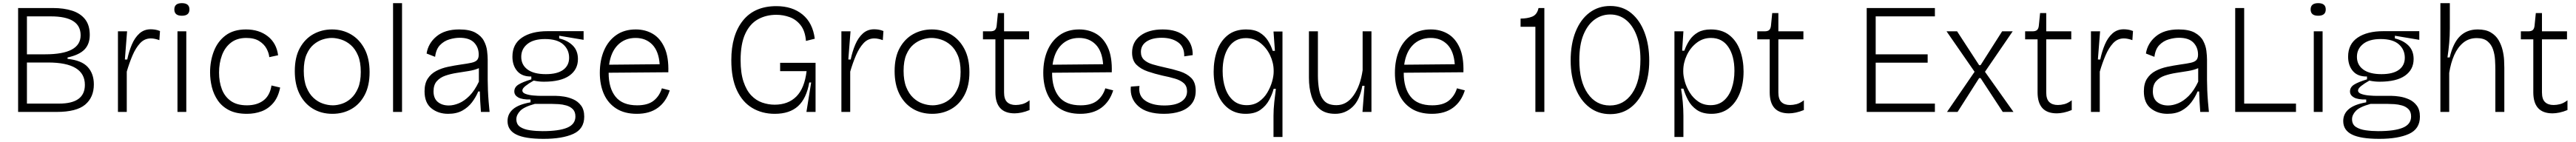

<svg xmlns="http://www.w3.org/2000/svg" viewBox="-20 -711 16358 902"><path d="M95 0V-660H316Q386 -660 438.5 -643Q491 -626 520.5 -588.5Q550 -551 550 -489Q550 -431 516.5 -396.5Q483 -362 409 -346V-337Q498 -328 537 -285.5Q576 -243 576 -175Q576 -93 521 -46.5Q466 0 339 0ZM151 -366H267Q492 -366 492 -487Q492 -607 303 -607H151ZM151 -53H356Q519 -53 519 -172Q519 -314 285 -314H151Z M729 0V-512H787L773 -333H788Q799 -385 817.5 -428.5Q836 -472 865.5 -498.5Q895 -525 937 -525Q949 -525 963.5 -523Q978 -521 996 -514L992 -456Q978 -461 964.5 -464Q951 -467 938 -467Q898 -467 870 -437Q842 -407 821.5 -359Q801 -311 785 -256V0Z M1107 0V-512H1163V0ZM1135 -611Q1087 -611 1087 -651Q1087 -691 1135 -691Q1183 -691 1183 -651Q1183 -611 1135 -611Z M1548 12Q1480 12 1435 -11Q1390 -34 1363.5 -72.5Q1337 -111 1325.5 -157.5Q1314 -204 1314 -251Q1314 -323 1338 -385.5Q1362 -448 1412.5 -486Q1463 -524 1542 -524Q1625 -524 1680.5 -480.5Q1736 -437 1746 -360L1690 -348Q1688 -373 1673 -401.5Q1658 -430 1626.5 -450Q1595 -470 1544 -470Q1485 -470 1446.5 -440Q1408 -410 1389.5 -360Q1371 -310 1371 -250Q1371 -191 1389 -144Q1407 -97 1446 -69.5Q1485 -42 1548 -42Q1612 -42 1653 -73Q1694 -104 1704 -168L1759 -155Q1747 -94 1715.5 -57Q1684 -20 1641 -4Q1598 12 1548 12Z M2091 12Q2020 12 1966 -21Q1912 -54 1882 -114.5Q1852 -175 1852 -259Q1852 -348 1884.5 -406.5Q1917 -465 1970.5 -494.5Q2024 -524 2088 -524Q2155 -524 2209 -492.5Q2263 -461 2295 -400.5Q2327 -340 2327 -253Q2327 -167 2296 -108Q2265 -49 2211.5 -18.5Q2158 12 2091 12ZM2094 -42Q2121 -42 2151.5 -52Q2182 -62 2209 -86Q2236 -110 2253.5 -151Q2271 -192 2271 -254Q2271 -317 2253.5 -358.5Q2236 -400 2208 -424.5Q2180 -449 2147.5 -459.5Q2115 -470 2086 -470Q2060 -470 2029.5 -460.5Q1999 -451 1971.5 -428Q1944 -405 1926.5 -364.5Q1909 -324 1909 -261Q1909 -199 1926 -157Q1943 -115 1970.5 -89.5Q1998 -64 2030.5 -53Q2063 -42 2094 -42Z M2476 0V-691H2533V0Z M2826 12Q2763 12 2719.5 -23Q2676 -58 2676 -131Q2676 -181 2696.5 -212Q2717 -243 2750.5 -260.5Q2784 -278 2824.5 -286.5Q2865 -295 2906 -301Q2950 -307 2974.5 -312.5Q2999 -318 3009.5 -329.5Q3020 -341 3020 -364Q3020 -410 2990.5 -440.5Q2961 -471 2899 -471Q2868 -471 2834 -461Q2800 -451 2774.5 -425Q2749 -399 2743 -350L2689 -371Q2699 -436 2752 -480Q2805 -524 2896 -524Q2962 -524 2999 -503.5Q3036 -483 3052.5 -452Q3069 -421 3073 -388.5Q3077 -356 3077 -332V-204Q3077 -175 3078.5 -138.5Q3080 -102 3083 -65.5Q3086 -29 3089 0H3034Q3031 -36 3029.5 -67.5Q3028 -99 3027 -130H3017Q3002 -94 2977.5 -61.5Q2953 -29 2916 -8.5Q2879 12 2826 12ZM2830 -41Q2860 -41 2894 -55Q2928 -69 2961 -102Q2994 -135 3021 -192V-278Q2994 -266 2957 -260Q2920 -254 2881 -248Q2842 -242 2808.5 -230.5Q2775 -219 2754 -195.5Q2733 -172 2733 -131Q2733 -86 2760 -63.5Q2787 -41 2830 -41Z M3432 171Q3314 171 3258.5 143.5Q3203 116 3203 58Q3203 12 3238.5 -18Q3274 -48 3349 -61V-79Q3296 -78 3271 -92Q3246 -106 3246 -130Q3246 -157 3272 -173.5Q3298 -190 3354 -207V-225Q3295 -224 3264.5 -259.5Q3234 -295 3234 -351Q3234 -431 3294.5 -472Q3355 -513 3458 -513H3686V-458L3531 -484V-467Q3585 -454 3617.5 -421.5Q3650 -389 3650 -336Q3650 -269 3595.5 -230.5Q3541 -192 3434 -192Q3419 -192 3403.5 -193.5Q3388 -195 3369 -199Q3337 -181 3317 -165Q3297 -149 3297 -136Q3297 -122 3317.5 -114.5Q3338 -107 3366.5 -104.5Q3395 -102 3418 -102H3512Q3532 -102 3561.5 -97.5Q3591 -93 3620.5 -80Q3650 -67 3670 -40.5Q3690 -14 3690 30Q3690 108 3620.5 139.5Q3551 171 3432 171ZM3446 -240Q3519 -240 3556.5 -267.5Q3594 -295 3594 -344Q3594 -396 3556 -429.5Q3518 -463 3441 -463Q3368 -463 3329 -431.5Q3290 -400 3290 -350Q3290 -299 3330 -269.5Q3370 -240 3446 -240ZM3425 122Q3530 122 3582 100Q3634 78 3634 29Q3634 -1 3617.5 -17.5Q3601 -34 3576.5 -41Q3552 -48 3527.5 -49.5Q3503 -51 3486 -51H3376Q3307 -32 3283 -6.5Q3259 19 3259 46Q3259 79 3283 95Q3307 111 3345.5 116.5Q3384 122 3425 122Z M4024 12Q3946 12 3893.5 -21.5Q3841 -55 3815 -113.5Q3789 -172 3789 -248Q3789 -328 3815.5 -390Q3842 -452 3893 -488Q3944 -524 4017 -524Q4078 -524 4125.5 -496Q4173 -468 4200 -408Q4227 -348 4224 -252L3845 -249V-248Q3845 -151 3889 -96.5Q3933 -42 4026 -42Q4094 -42 4131 -71.5Q4168 -101 4183 -150L4233 -137Q4211 -66 4158.5 -27Q4106 12 4024 12ZM4016 -470Q3948 -470 3903.5 -425.5Q3859 -381 3848 -300L4169 -303Q4163 -386 4122 -428Q4081 -470 4016 -470Z M4900 12Q4819 12 4756.5 -25.5Q4694 -63 4659 -138.5Q4624 -214 4624 -329Q4624 -488 4697.5 -580Q4771 -672 4910 -672Q5011 -672 5076 -619Q5141 -566 5154 -465L5098 -451Q5093 -514 5064.5 -550.5Q5036 -587 4995 -602Q4954 -617 4910 -617Q4845 -617 4793.5 -588.5Q4742 -560 4712.5 -496.5Q4683 -433 4683 -329Q4683 -247 4701.5 -192Q4720 -137 4750.5 -105Q4781 -73 4820 -59.5Q4859 -46 4899 -46Q4985 -46 5037 -98Q5089 -150 5102 -259H4934V-312H5159V0H5101L5131 -187H5119Q5101 -85 5047.5 -36.5Q4994 12 4900 12Z M5323 0V-512H5381L5367 -333H5382Q5393 -385 5411.5 -428.5Q5430 -472 5459.5 -498.5Q5489 -525 5531 -525Q5543 -525 5557.5 -523Q5572 -521 5590 -514L5586 -456Q5572 -461 5558.5 -464Q5545 -467 5532 -467Q5492 -467 5464 -437Q5436 -407 5415.5 -359Q5395 -311 5379 -256V0Z M5900 12Q5829 12 5775 -21Q5721 -54 5691 -114.5Q5661 -175 5661 -259Q5661 -348 5693.5 -406.5Q5726 -465 5779.5 -494.5Q5833 -524 5897 -524Q5964 -524 6018 -492.5Q6072 -461 6104 -400.5Q6136 -340 6136 -253Q6136 -167 6105 -108Q6074 -49 6020.5 -18.5Q5967 12 5900 12ZM5903 -42Q5930 -42 5960.5 -52Q5991 -62 6018 -86Q6045 -110 6062.5 -151Q6080 -192 6080 -254Q6080 -317 6062.5 -358.5Q6045 -400 6017 -424.5Q5989 -449 5956.5 -459.5Q5924 -470 5895 -470Q5869 -470 5838.5 -460.5Q5808 -451 5780.5 -428Q5753 -405 5735.5 -364.5Q5718 -324 5718 -261Q5718 -199 5735 -157Q5752 -115 5779.5 -89.5Q5807 -64 5839.5 -53Q5872 -42 5903 -42Z M6423 9Q6301 9 6301 -125V-461H6222V-512H6268Q6289 -512 6298 -520.5Q6307 -529 6309 -548L6317 -628H6356V-512H6515V-461H6356V-124Q6356 -81 6375.5 -62.5Q6395 -44 6430 -44Q6449 -44 6471 -49.5Q6493 -55 6518 -74V-12Q6491 -1 6467 4Q6443 9 6423 9Z M6840 12Q6762 12 6709.5 -21.5Q6657 -55 6631 -113.5Q6605 -172 6605 -248Q6605 -328 6631.5 -390Q6658 -452 6709 -488Q6760 -524 6833 -524Q6894 -524 6941.5 -496Q6989 -468 7016 -408Q7043 -348 7040 -252L6661 -249V-248Q6661 -151 6705 -96.5Q6749 -42 6842 -42Q6910 -42 6947 -71.5Q6984 -101 6999 -150L7049 -137Q7027 -66 6974.5 -27Q6922 12 6840 12ZM6832 -470Q6764 -470 6719.5 -425.5Q6675 -381 6664 -300L6985 -303Q6979 -386 6938 -428Q6897 -470 6832 -470Z M7372 12Q7263 12 7208.5 -36.5Q7154 -85 7161 -161L7216 -165Q7207 -104 7251.5 -72.5Q7296 -41 7374 -41Q7443 -41 7480.5 -65Q7518 -89 7518 -131Q7518 -164 7497.5 -182.5Q7477 -201 7441.5 -211.5Q7406 -222 7361 -231Q7313 -242 7269 -257Q7225 -272 7197 -299.5Q7169 -327 7169 -377Q7169 -445 7222 -484.5Q7275 -524 7363 -524Q7457 -524 7506 -478.5Q7555 -433 7554 -361L7500 -353Q7502 -412 7462 -441.5Q7422 -471 7357 -471Q7296 -471 7260.5 -447Q7225 -423 7225 -381Q7225 -349 7245.5 -330.5Q7266 -312 7300 -302Q7334 -292 7375 -283Q7428 -272 7473 -257.5Q7518 -243 7545.5 -215Q7573 -187 7573 -134Q7573 -84 7547 -51.5Q7521 -19 7475.5 -3.5Q7430 12 7372 12Z M8067 159V24Q8067 -16 8072 -63Q8077 -110 8082 -147H8068Q8059 -112 8039 -75Q8019 -38 7983.5 -13Q7948 12 7890 12Q7825 12 7779.5 -23Q7734 -58 7710.5 -119Q7687 -180 7687 -256Q7687 -328 7708.5 -389Q7730 -450 7776 -487Q7822 -524 7893 -524Q7946 -524 7979 -504Q8012 -484 8031.5 -453Q8051 -422 8062 -388H8076L8067 -511H8124V159ZM7897 -43Q7942 -43 7974.5 -65.5Q8007 -88 8027.5 -122.5Q8048 -157 8058 -192.5Q8068 -228 8068 -255V-262Q8068 -312 8045.5 -359.5Q8023 -407 7983.5 -438Q7944 -469 7892 -469Q7822 -469 7783 -412Q7744 -355 7744 -260Q7744 -199 7761 -150Q7778 -101 7812 -72Q7846 -43 7897 -43Z M8459 12Q8397 12 8360.5 -18.5Q8324 -49 8308 -101Q8292 -153 8292 -217V-512H8349V-232Q8349 -185 8356.5 -141.5Q8364 -98 8389 -70.5Q8414 -43 8467 -43Q8532 -43 8575.5 -105Q8619 -167 8633 -265V-512H8689V0H8632L8645 -166H8631Q8615 -75 8568.5 -31.5Q8522 12 8459 12Z M9073 12Q8995 12 8942.5 -21.5Q8890 -55 8864 -113.5Q8838 -172 8838 -248Q8838 -328 8864.5 -390Q8891 -452 8942 -488Q8993 -524 9066 -524Q9127 -524 9174.5 -496Q9222 -468 9249 -408Q9276 -348 9273 -252L8894 -249V-248Q8894 -151 8938 -96.5Q8982 -42 9075 -42Q9143 -42 9180 -71.5Q9217 -101 9232 -150L9282 -137Q9260 -66 9207.5 -27Q9155 12 9073 12ZM9065 -470Q8997 -470 8952.5 -425.5Q8908 -381 8897 -300L9218 -303Q9212 -386 9171 -428Q9130 -470 9065 -470Z M9730 0V-541H9636V-593Q9679 -593 9710 -605.5Q9741 -618 9750 -660H9787V0Z M10205 14Q10129 14 10072.5 -29.5Q10016 -73 9985 -150Q9954 -227 9954 -326Q9954 -432 9985.5 -510Q10017 -588 10073.5 -630.5Q10130 -673 10205 -673Q10284 -673 10339 -627.5Q10394 -582 10423.5 -503.5Q10453 -425 10453 -325Q10453 -229 10423.5 -152Q10394 -75 10338.5 -30.5Q10283 14 10205 14ZM10203 -41Q10291 -41 10344 -117.5Q10397 -194 10397 -334Q10397 -421 10373 -485Q10349 -549 10306 -584Q10263 -619 10205 -619Q10151 -619 10106.5 -587Q10062 -555 10035.5 -491Q10009 -427 10009 -330Q10009 -194 10062 -117.5Q10115 -41 10203 -41Z M10613 159V-512H10670L10662 -389H10676Q10689 -426 10709.5 -456.5Q10730 -487 10762.5 -505.5Q10795 -524 10844 -524Q10916 -524 10962 -487.5Q11008 -451 11030 -390Q11052 -329 11052 -257Q11052 -180 11028 -119Q11004 -58 10958.5 -23Q10913 12 10848 12Q10791 12 10755 -13Q10719 -38 10699.5 -75.5Q10680 -113 10670 -148H10655Q10662 -108 10666 -62Q10670 -16 10670 24V159ZM10843 -43Q10893 -43 10926.5 -72Q10960 -101 10977 -150.5Q10994 -200 10994 -261Q10994 -356 10955 -413Q10916 -470 10845 -470Q10794 -470 10754 -439Q10714 -408 10691.5 -360Q10669 -312 10669 -262V-255Q10669 -229 10679 -193Q10689 -157 10710.5 -122.5Q10732 -88 10765 -65.5Q10798 -43 10843 -43Z M11340 9Q11218 9 11218 -125V-461H11139V-512H11185Q11206 -512 11215 -520.5Q11224 -529 11226 -548L11234 -628H11273V-512H11432V-461H11273V-124Q11273 -81 11292.5 -62.5Q11312 -44 11347 -44Q11366 -44 11388 -49.5Q11410 -55 11435 -74V-12Q11408 -1 11384 4Q11360 9 11340 9Z M11834 0V-660H12267V-607H11891V-366H12221V-313H11891V-53H12267V0Z M12344 0 12519 -255 12341 -512H12408L12548 -297H12557L12694 -512H12761L12585 -255L12766 0H12698L12557 -215H12548L12411 0Z M13041 9Q12919 9 12919 -125V-461H12840V-512H12886Q12907 -512 12916 -520.5Q12925 -529 12927 -548L12935 -628H12974V-512H13133V-461H12974V-124Q12974 -81 12993.5 -62.5Q13013 -44 13048 -44Q13067 -44 13089 -49.5Q13111 -55 13136 -74V-12Q13109 -1 13085 4Q13061 9 13041 9Z M13258 0V-512H13316L13302 -333H13317Q13328 -385 13346.5 -428.5Q13365 -472 13394.5 -498.5Q13424 -525 13466 -525Q13478 -525 13492.5 -523Q13507 -521 13525 -514L13521 -456Q13507 -461 13493.5 -464Q13480 -467 13467 -467Q13427 -467 13399 -437Q13371 -407 13350.5 -359Q13330 -311 13314 -256V0Z M13744 12Q13681 12 13637.5 -23Q13594 -58 13594 -131Q13594 -181 13614.5 -212Q13635 -243 13668.5 -260.5Q13702 -278 13742.5 -286.5Q13783 -295 13824 -301Q13868 -307 13892.5 -312.5Q13917 -318 13927.5 -329.5Q13938 -341 13938 -364Q13938 -410 13908.5 -440.5Q13879 -471 13817 -471Q13786 -471 13752 -461Q13718 -451 13692.5 -425Q13667 -399 13661 -350L13607 -371Q13617 -436 13670 -480Q13723 -524 13814 -524Q13880 -524 13917 -503.5Q13954 -483 13970.5 -452Q13987 -421 13991 -388.5Q13995 -356 13995 -332V-204Q13995 -175 13996.5 -138.5Q13998 -102 14001 -65.5Q14004 -29 14007 0H13952Q13949 -36 13947.5 -67.5Q13946 -99 13945 -130H13935Q13920 -94 13895.5 -61.5Q13871 -29 13834 -8.5Q13797 12 13744 12ZM13748 -41Q13778 -41 13812 -55Q13846 -69 13879 -102Q13912 -135 13939 -192V-278Q13912 -266 13875 -260Q13838 -254 13799 -248Q13760 -242 13726.5 -230.5Q13693 -219 13672 -195.5Q13651 -172 13651 -131Q13651 -86 13678 -63.5Q13705 -41 13748 -41Z M14174 0V-660H14231V-53H14560V0Z M14673 0V-512H14729V0ZM14701 -611Q14653 -611 14653 -651Q14653 -691 14701 -691Q14749 -691 14749 -651Q14749 -611 14701 -611Z M15089 171Q14971 171 14915.5 143.5Q14860 116 14860 58Q14860 12 14895.5 -18Q14931 -48 15006 -61V-79Q14953 -78 14928 -92Q14903 -106 14903 -130Q14903 -157 14929 -173.5Q14955 -190 15011 -207V-225Q14952 -224 14921.5 -259.5Q14891 -295 14891 -351Q14891 -431 14951.5 -472Q15012 -513 15115 -513H15343V-458L15188 -484V-467Q15242 -454 15274.5 -421.5Q15307 -389 15307 -336Q15307 -269 15252.5 -230.5Q15198 -192 15091 -192Q15076 -192 15060.5 -193.5Q15045 -195 15026 -199Q14994 -181 14974 -165Q14954 -149 14954 -136Q14954 -122 14974.5 -114.5Q14995 -107 15023.5 -104.5Q15052 -102 15075 -102H15169Q15189 -102 15218.5 -97.5Q15248 -93 15277.5 -80Q15307 -67 15327 -40.5Q15347 -14 15347 30Q15347 108 15277.5 139.5Q15208 171 15089 171ZM15103 -240Q15176 -240 15213.5 -267.5Q15251 -295 15251 -344Q15251 -396 15213 -429.5Q15175 -463 15098 -463Q15025 -463 14986 -431.5Q14947 -400 14947 -350Q14947 -299 14987 -269.5Q15027 -240 15103 -240ZM15082 122Q15187 122 15239 100Q15291 78 15291 29Q15291 -1 15274.5 -17.5Q15258 -34 15233.5 -41Q15209 -48 15184.5 -49.5Q15160 -51 15143 -51H15033Q14964 -32 14940 -6.5Q14916 19 14916 46Q14916 79 14940 95Q14964 111 15002.5 116.5Q15041 122 15082 122Z M15477 0V-691H15537V-531Q15537 -485 15533 -439Q15529 -393 15522 -346H15536Q15558 -439 15602 -481.5Q15646 -524 15714 -524Q15765 -524 15797 -505Q15829 -486 15846.5 -456Q15864 -426 15872 -392.5Q15880 -359 15881.5 -329Q15883 -299 15883 -281V0H15826V-266Q15826 -295 15824 -330Q15822 -365 15811.5 -396.5Q15801 -428 15776.5 -448.5Q15752 -469 15708 -469Q15658 -469 15622.5 -440Q15587 -411 15565 -361.5Q15543 -312 15533 -248V0Z M16189 9Q16067 9 16067 -125V-461H15988V-512H16034Q16055 -512 16064 -520.5Q16073 -529 16075 -548L16083 -628H16122V-512H16281V-461H16122V-124Q16122 -81 16141.5 -62.5Q16161 -44 16196 -44Q16215 -44 16237 -49.5Q16259 -55 16284 -74V-12Q16257 -1 16233 4Q16209 9 16189 9Z"/></svg>

Font: Bricolage Grotesque 10pt ExtraLight
Style: Regular
Weight: 200
Designer: Mathieu Triay
Foundry: Atelier Triay
Version: Version 1.000; ttfautohint (v1.8.4.7-5d5b);gftools[0.9.32]